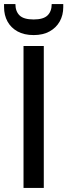

<svg xmlns="http://www.w3.org/2000/svg" viewBox="-44 -927 332 947"><path d="M72 0V-700H172V0ZM122 -754Q75 -754 42.5 -772Q10 -790 -7 -821Q-24 -852 -24 -892V-907H32Q32 -871 52.5 -851Q73 -831 122 -831Q170 -831 190.5 -851Q211 -871 211 -907H268V-892Q268 -852 250.5 -821Q233 -790 200.5 -772Q168 -754 122 -754Z"/></svg>

Font: DM Sans 24pt Medium
Style: Regular
Weight: 500
Designer: Colophon Foundry, Jonny Pinhorn
Foundry: Colophon Foundry
Version: Version 4.004;gftools[0.9.30]